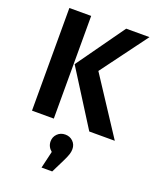

<svg xmlns="http://www.w3.org/2000/svg" viewBox="-179 -795 990 1216"><g transform="rotate(20 315.5 -187.0)"><path d="M220 0H73V-692H220ZM382 -380 631 0H459L226 -369L456 -692H613ZM397 142Q397 159 391.5 176.5Q386 194 371 225L325 318H253L280 203Q250 178 250 142Q250 112 271 91Q292 70 324 70Q355 70 376 90.5Q397 111 397 142Z"/></g></svg>

Font: Wolseley Sans SemiBold
Style: Regular
Weight: 600
Designer: Carrois Corporate & Edenspiekermann AG
Foundry: Carrois Corporate GbR & Edenspiekermann AG
Version: Version 4.202